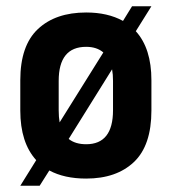

<svg xmlns="http://www.w3.org/2000/svg" viewBox="-20 -566 550 615"><path d="M415 -466Q465 -411 465 -309V-212Q465 -100 409 -47Q353 6 256 6Q186 6 138 -20L107 29H45L96 -53Q45 -109 45 -212V-309Q45 -420 101.5 -473Q158 -526 256 -526Q325 -526 374 -499L403 -546H465ZM171 -174 311 -398Q290 -416 256 -416Q168 -416 168 -307V-213Q168 -191 171 -174ZM339 -344 200 -121Q221 -104 256 -104Q342 -104 342 -213V-307Q342 -328 339 -344Z"/></svg>

Font: D-DIN
Style: DIN-Bold
Weight: 700
Designer: Charles Nix
Foundry: Datto Inc.
Version: Version 1.00